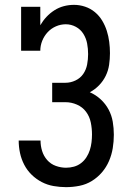

<svg xmlns="http://www.w3.org/2000/svg" viewBox="-20 -763 540 791"><path d="M252 8Q227 8 201 3.5Q175 -1 152 -13Q129 -25 110.5 -43Q92 -61 80 -84Q68 -107 62.5 -132.5Q57 -158 57 -184H147Q147 -162 153.5 -141Q160 -120 174.5 -103.5Q189 -87 210 -79.5Q231 -72 252 -72Q269 -72 285 -76.5Q301 -81 314 -91Q327 -101 336 -115Q345 -129 350 -144.5Q355 -160 357 -176.5Q359 -193 359 -209Q359 -234 354 -258.5Q349 -283 334.5 -302.5Q320 -322 297 -332Q274 -342 250 -342H195V-422H250Q271 -422 291 -431.5Q311 -441 323 -458.5Q335 -476 339 -497.5Q343 -519 343 -540Q343 -562 339 -583.5Q335 -605 323.5 -623.5Q312 -642 292.5 -652.5Q273 -663 251 -663Q230 -663 210.5 -654.5Q191 -646 176.5 -630.5Q162 -615 154 -595Q146 -575 146 -554H67V-735H146V-659Q157 -678 171.5 -693.5Q186 -709 204 -720.5Q222 -732 242.5 -737.5Q263 -743 285 -743Q308 -743 330.5 -735.5Q353 -728 371 -713Q389 -698 401 -678Q413 -658 420 -636Q427 -614 430 -590.5Q433 -567 433 -544Q433 -520 429.5 -496Q426 -472 415.5 -450.5Q405 -429 388 -411.5Q371 -394 350 -383Q375 -372 395 -353.5Q415 -335 427.5 -311.5Q440 -288 444.5 -261.5Q449 -235 449 -208Q449 -180 444.5 -152.5Q440 -125 429 -99.5Q418 -74 400 -53Q382 -32 358.5 -17.5Q335 -3 307.5 2.5Q280 8 252 8Z"/></svg>

Font: Iosevka Curly Slab Medium
Style: Regular
Weight: 500
Monospace: yes
Designer: Belleve Invis
Foundry: Belleve Invis
Version: Version 22.1.2; ttfautohint (v1.8.4)